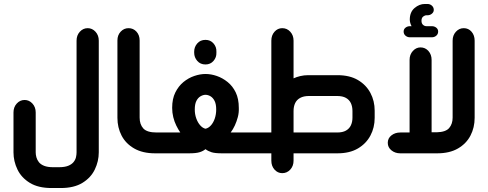

<svg xmlns="http://www.w3.org/2000/svg" viewBox="-20 -773 2460 968"><path d="M286 175H240Q173 175 130.5 149Q88 123 68 81.5Q48 40 48 -5V-206Q48 -233 64.5 -251Q81 -269 104 -269Q127 -269 143.5 -251Q160 -233 160 -206V-5Q160 7 163.5 20Q167 33 176 44.5Q185 56 202.5 63Q220 70 248 70H277Q306 70 323.5 63Q341 56 350.5 44.5Q360 33 363 20Q366 7 366 -5V-568Q366 -595 382.5 -613Q399 -631 422 -631Q445 -631 461.5 -613Q478 -595 478 -568V-5Q478 40 458 81.5Q438 123 395.5 149Q353 175 286 175Z M775 0H762Q699 0 656.5 -24.5Q614 -49 593 -89.5Q572 -130 572 -179V-569Q572 -596 588.5 -613.5Q605 -631 628 -631Q652 -631 668 -613.5Q684 -596 684 -569V-180Q684 -146 702.5 -125.5Q721 -105 770 -105H775Z M1016 -448Q990 -448 974.5 -466Q959 -484 959 -507V-513Q959 -536 974.5 -554Q990 -572 1016 -572Q1041 -572 1056.5 -554Q1072 -536 1071 -513V-507Q1072 -484 1056.5 -466Q1041 -448 1016 -448ZM763 0V-105H889Q878 -121 868.5 -140.5Q859 -160 853.5 -182.5Q848 -205 848 -229Q848 -275 864 -307Q880 -339 905 -359.5Q930 -380 959.5 -390Q989 -400 1016 -400Q1044 -400 1073 -390Q1102 -380 1127.5 -359.5Q1153 -339 1168.5 -307Q1184 -275 1184 -229Q1185 -205 1179 -182.5Q1173 -160 1164 -140.5Q1155 -121 1143 -105H1269V0H1099Q1064 0 1046.5 -5.5Q1029 -11 1016 -21Q1004 -11 986 -5.5Q968 0 933 0ZM1016 -124Q1031 -127 1043.5 -141Q1056 -155 1063 -176Q1070 -197 1070 -221Q1070 -248 1062 -264Q1054 -280 1041.5 -287.5Q1029 -295 1016 -295Q1004 -295 991 -287.5Q978 -280 970 -264Q962 -248 962 -221Q962 -197 969.5 -176Q977 -155 989.5 -141Q1002 -127 1016 -124Z M1460 0V37Q1460 64 1443.5 82Q1427 100 1403 100Q1380 100 1364 82Q1348 64 1348 37V0H1257V-105H1348V-568Q1348 -595 1364 -613Q1380 -631 1403 -631Q1427 -631 1443.5 -613Q1460 -595 1460 -568V-378Q1475 -385 1494 -389.5Q1513 -394 1534 -394H1681Q1743 -394 1784.5 -369.5Q1826 -345 1847.5 -304.5Q1869 -264 1869 -215V-179Q1869 -130 1847.5 -89.5Q1826 -49 1784.5 -24.5Q1743 0 1681 0ZM1460 -105H1680Q1707 -105 1724 -114.5Q1741 -124 1749 -141Q1757 -158 1757 -180V-213Q1757 -236 1749 -253Q1741 -270 1724 -279.5Q1707 -289 1680 -289H1537Q1511 -289 1493.5 -279.5Q1476 -270 1468 -253Q1460 -236 1460 -213Z M2055 -641Q2051 -648 2048.5 -657Q2046 -666 2046 -674Q2046 -712 2070 -732.5Q2094 -753 2122 -753H2135Q2148 -753 2157.5 -744.5Q2167 -736 2167 -723Q2167 -712 2157.5 -704Q2148 -696 2135 -696H2130Q2122 -696 2113.5 -689.5Q2105 -683 2105 -668Q2105 -655 2112.5 -648Q2120 -641 2130 -641H2157Q2170 -641 2179.5 -633.5Q2189 -626 2189 -614Q2189 -601 2179.5 -593Q2170 -585 2157 -585H2047Q2034 -585 2024.5 -593Q2015 -601 2015 -614Q2015 -626 2024.5 -633.5Q2034 -641 2047 -641ZM2045 -105V-471Q2045 -498 2061.5 -516Q2078 -534 2100 -534Q2124 -534 2140 -516Q2156 -498 2156 -471V-106H2181Q2227 -107 2244.5 -127.5Q2262 -148 2262 -180V-568Q2262 -595 2278.5 -613Q2295 -631 2318 -631Q2342 -631 2357.5 -613Q2373 -595 2373 -568V-179Q2373 -130 2352 -89.5Q2331 -49 2289 -24.5Q2247 0 2184 0H1998Q1972 0 1953.5 -15Q1935 -30 1935 -53Q1935 -76 1953.5 -90.5Q1972 -105 1998 -105Z"/></svg>

Font: Beiruti
Style: Bold
Weight: 700
Designer: Arlette Boutros
Foundry: Boutros
Version: Version 1.41